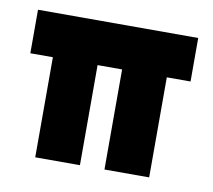

<svg xmlns="http://www.w3.org/2000/svg" viewBox="-51 -420 530 478"><g transform="rotate(10 213.5 -181.5)"><path d="M9 -363H414V-253H354V0H241V-253H179V0H66V-253H9Z"/></g></svg>

Font: Reem Kufi SemiBold
Style: Regular
Weight: 600
Designer: Khaled Hosny
Version: Version 1.001